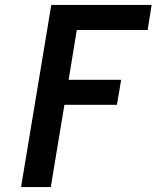

<svg xmlns="http://www.w3.org/2000/svg" viewBox="-20 -755 640 775"><path d="M65 0 187 -735H592L576 -634H290L257 -433H469L452 -332H240L185 0Z"/></svg>

Font: Iosevka Curly Extended Oblique
Style: Bold
Weight: 700
Width: 7
Italic angle: -9°
Monospace: yes
Designer: Belleve Invis
Foundry: Belleve Invis
Version: Version 11.1.0; ttfautohint (v1.8.3)